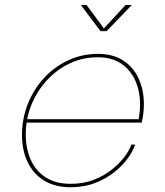

<svg xmlns="http://www.w3.org/2000/svg" viewBox="-20 -758 677 786"><path d="M82 -256 85.5 -270H554.5L547 -267Q549.5 -277.5 551.5 -298.5Q553.5 -319.5 553.5 -330.5Q553.5 -382.5 534.5 -426.5Q515.5 -470.5 477 -497Q438.5 -523.5 380 -523.5Q318.5 -523.5 265.2 -498.2Q212 -473 171.5 -428.8Q131 -384.5 108.2 -327.8Q85.5 -271 85.5 -208Q85.5 -151.5 105.2 -105.5Q125 -59.5 166 -32.5Q207 -5.5 269.5 -5.5Q322 -5.5 364.8 -22.2Q407.5 -39 439.2 -64.8Q471 -90.5 491 -117.8Q511 -145 517.5 -166H533Q525.5 -141.5 504.5 -111.8Q483.5 -82 449.5 -54.5Q415.5 -27 370 -9.2Q324.5 8.5 268.5 8.5Q204.5 8.5 160 -19.2Q115.5 -47 92.8 -95.2Q70 -143.5 70 -205Q70 -272.5 94 -332.8Q118 -393 160.5 -439Q203 -485 259.5 -511.2Q316 -537.5 381 -537.5Q443 -537.5 484.8 -510Q526.5 -482.5 547.8 -436Q569 -389.5 569 -332Q569 -313 566.8 -294.2Q564.5 -275.5 560 -256ZM311 -737.5H334.5L409.5 -636H400L494 -737.5H519.5L416.5 -630.5H391.5Z"/></svg>

Font: Epilogue Thin
Style: Italic
Weight: 250
Italic angle: -12°
Designer: Tyler Finck
Foundry: Etcetera Type Co
Version: Version 2.112